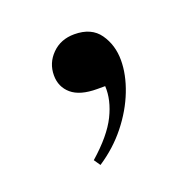

<svg xmlns="http://www.w3.org/2000/svg" viewBox="-69 -211 459 453"><g transform="rotate(-20 160.5 15.5)"><path d="M112 171 101 155Q150 112 169 73.5Q188 35 186 0H166Q123 0 102 -18Q81 -36 81 -65Q81 -96 103 -118Q125 -140 159 -140Q202 -140 222 -111.5Q242 -83 242 -45Q242 -9 226.5 31Q211 71 182 107.5Q153 144 112 171Z"/></g></svg>

Font: Literata 72pt SemiBold
Style: Regular
Weight: 600
Designer: Latin by Veronika Burian and Jose Scaglione. Greek by Irene Vlachou. Cyrillic by Vera Evstafieva.
Foundry: TypeTogether
Version: Version 3.002